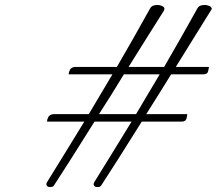

<svg xmlns="http://www.w3.org/2000/svg" viewBox="-20 -729 872 772"><path d="M198 15Q194 22 188 22.5Q182 23 179 23Q171 23 167 15Q165 10 170 2Q175 -6 178 -11Q196 -40 233 -100Q270 -160 319 -240H169Q169 -248 174 -258Q179 -268 194 -270H337Q359 -307 383 -347.5Q407 -388 432 -430H256Q256 -438 261 -448Q266 -458 281 -460H450Q483 -517 517 -576.5Q551 -636 584 -696Q589 -704 596.5 -706.5Q604 -709 613 -709Q622 -709 630.5 -705.5Q639 -702 641 -696Q642 -694 639 -686Q614 -646 576.5 -587Q539 -528 497 -460H640Q673 -517 707 -576.5Q741 -636 774 -696Q779 -704 786.5 -706.5Q794 -709 803 -709Q812 -709 820.5 -705.5Q829 -702 831 -696Q833 -693 828 -687Q803 -647 766 -587.5Q729 -528 687 -460H820Q820 -456 817 -443Q814 -430 797 -430H668Q643 -390 618 -349.5Q593 -309 568 -270H733Q733 -266 730 -253Q727 -240 710 -240H550Q497 -155 453 -86Q409 -17 388 15Q384 22 378 22.5Q372 23 369 23Q361 23 357 15Q355 10 360 2Q365 -6 368 -11Q386 -40 423 -100Q460 -160 509 -240H360Q307 -155 263 -86Q219 -17 198 15ZM378 -270H527Q549 -307 573 -347.5Q597 -388 622 -430H478Q454 -390 428.5 -349.5Q403 -309 378 -270Z"/></svg>

Font: Great Vibes
Style: Regular
Weight: 400
Designer: Robert E. Leuschke, Viktoriya Grabowska, Viviana Monsalve, Eben Sorkin
Foundry: Robert E. Leuschke
Version: Version 1.103; ttfautohint (v1.8.4.7-5d5b)